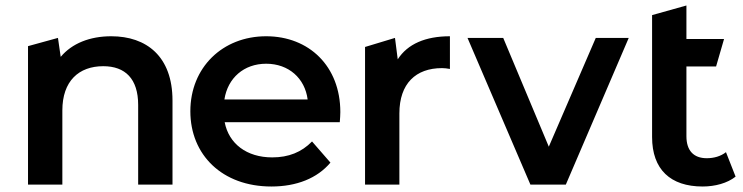

<svg xmlns="http://www.w3.org/2000/svg" viewBox="-20 -672 2704 699"><path d="M385 -540C307 -540 242 -514 201 -465L191 -534L82 -504V0H207V-270C207 -377 267 -431 356 -431C436 -431 483 -385 483 -290V0H608V-306C608 -467 513 -540 385 -540Z M1219 -264C1219 -431 1105 -540 949 -540C790 -540 673 -426 673 -267C673 -108 789 7 968 7C1060 7 1135 -23 1183 -80L1116 -157C1078 -118 1031 -99 971 -99C878 -99 813 -149 798 -227H1217C1218 -239 1219 -254 1219 -264ZM949 -440C1031 -440 1090 -387 1100 -310H797C809 -388 868 -440 949 -440Z M1418 -534 1309 -501V0H1434V-259C1434 -368 1494 -424 1589 -424C1598 -424 1607 -423 1618 -421V-540C1529 -540 1464 -512 1428 -456Z M2269 -534H2149L1978 -138L1812 -534H1682L1911 0H2040Z M2623 -118C2604 -103 2579 -96 2553 -96C2505 -96 2479 -124 2479 -176V-430H2587L2616 -530H2479V-652L2354 -617V-173C2354 -55 2421 7 2538 7C2583 7 2628 -5 2658 -29Z"/></svg>

Font: Talent
Style: Bold
Weight: 600
Designer: Mike Powis
Version: Version 1.001;hotconv 1.0.109;makeotfexe 2.5.65596